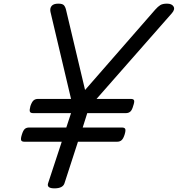

<svg xmlns="http://www.w3.org/2000/svg" viewBox="-20 -1020 976 1054"><path d="M279 14Q235 14 244 -14L319 -242H114Q99 -242 96 -250.5Q93 -259 100 -281Q107 -304 116 -312Q125 -320 140 -320H344L370 -399H162Q147 -399 144 -407.5Q141 -416 147 -438Q155 -461 164.5 -469Q174 -477 189 -477H370L257 -955Q253 -975 263.5 -987.5Q274 -1000 300 -1000Q323 -1000 331 -991Q339 -982 343 -964L447 -526L832 -967Q847 -984 860 -992Q873 -1000 897 -1000Q923 -1000 932.5 -984.5Q942 -969 924 -948L510 -477H698Q713 -477 716 -469Q719 -461 711 -438Q705 -416 695.5 -407.5Q686 -399 671 -399H459L434 -320H649Q664 -320 667.5 -312Q671 -304 664 -281Q657 -259 647.5 -250.5Q638 -242 623 -242H408L334 -14Q325 14 279 14Z"/></svg>

Font: Playwrite SK
Style: Regular
Weight: 400
Designer: Veronika Burian, José Scaglione
Foundry: TypeTogether
Version: Version 1.002